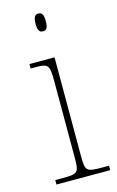

<svg xmlns="http://www.w3.org/2000/svg" viewBox="-115 -786 510 834"><g transform="rotate(-15 140.0 -369.0)"><path d="M147 -658C162 -658 170 -666 170 -698C170 -729 162 -738 147 -738C133 -738 124 -729 124 -698C124 -666 133 -658 147 -658ZM31 0H273V-20H243C170 -20 166 -24 166 -94V-536H53V-516H71C131 -516 138 -512 138 -438V-94C138 -24 134 -20 61 -20H31Z"/></g></svg>

Font: Noto Serif Gurmukhi Thin
Style: Regular
Weight: 100
Designer: Vaibhav Singh and the Monotype Design Team
Foundry: Monotype Imaging Inc.
Version: Version 2.004